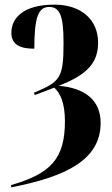

<svg xmlns="http://www.w3.org/2000/svg" viewBox="-20 -568 485 828"><path d="M28 240C264 194 414 122 414 -38C414 -136 346 -189 233 -198C363 -248 403 -302 403 -385C403 -478 336 -548 214 -548C81 -548 29 -490 29 -427C29 -375 67 -358 128 -358C128 -493 145 -538 192 -538C238 -538 254 -500 254 -385C254 -231 241 -216 126 -168L130 -158L214 -190C238 -168 260 -128 260 -45C260 116 199 181 28 230Z"/></svg>

Font: Noto Serif Display Condensed Extra
Style: Regular
Weight: 800
Width: 3
Designer: Monotype Design Team
Foundry: Monotype Imaging Inc.
Version: Version 1.900